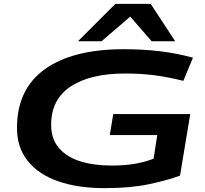

<svg xmlns="http://www.w3.org/2000/svg" viewBox="-20 -965 1062 995"><path d="M522 10Q385 10 283 -25Q181 -60 124.5 -130Q68 -200 68 -302Q68 -503 212.5 -606.5Q357 -710 622 -710Q721 -710 808.5 -699.5Q896 -689 980 -666L930 -546Q854 -565 784 -574.5Q714 -584 628 -584Q448 -584 346.5 -517Q245 -450 245 -318Q245 -246 284.5 -199Q324 -152 394.5 -129.5Q465 -107 559 -107Q628 -107 683 -117Q738 -127 776 -143L795 -265H549L567 -374H966L913 -55Q849 -31 752.5 -10.5Q656 10 522 10ZM384 -751 578 -945H761L888 -751H766L655 -879L506 -751Z"/></svg>

Font: Georama Extra Expanded SemiBold
Style: Italic
Weight: 600
Width: 8
Italic angle: -9°
Designer: Jean-Baptiste Levee
Foundry: Production Type
Version: Version 1.000